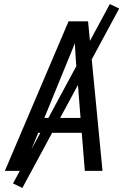

<svg xmlns="http://www.w3.org/2000/svg" viewBox="-20 -840 640 944"><path d="M4 0 317 -735H413L484 0H397L382 -187H168L91 0ZM198 -260H376L358 -490Q354 -524 352 -558Q350 -592 348 -627Q334 -592 320 -558Q306 -524 292 -490ZM90 84 44 62 520 -820 566 -798Z"/></svg>

Font: Iosevka Aile
Style: Italic
Weight: 400
Italic angle: -9°
Designer: Belleve Invis
Foundry: Belleve Invis
Version: Version 28.0.1; ttfautohint (v1.8.4)